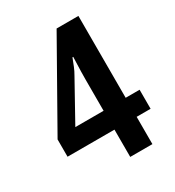

<svg xmlns="http://www.w3.org/2000/svg" viewBox="-160 -750 774 847"><g transform="rotate(-30 227.0 -326.5)"><path d="M439 -139H368V0H255V-139H16V-227L257 -653H368V-236H439ZM255 -235V-394Q255 -408 255.5 -433Q256 -458 257 -480.5Q258 -503 258 -508H254Q246 -487 238.5 -468.5Q231 -450 221 -433L111 -235Z"/></g></svg>

Font: Noto Sans Telugu ExtraCondensed SemiBold
Style: Regular
Weight: 600
Width: 2
Designer: Jelle Bosma - Monotype Design Team
Foundry: Monotype Imaging Inc.
Version: Version 2.005; ttfautohint (v1.8.4.7-5d5b)